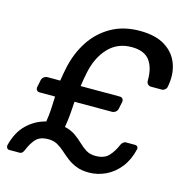

<svg xmlns="http://www.w3.org/2000/svg" viewBox="-106 -811 888 917"><g transform="rotate(15 338.5 -352.5)"><path d="M413 6Q376 6 350 -4.5Q324 -15 304 -30.5Q284 -46 267 -61.5Q250 -77 231 -87.5Q212 -98 187 -98Q145 -98 125 -76Q105 -54 91 -19Q89 -14 84 -7Q79 0 67 0H19Q11 0 7 -6Q3 -12 4 -19Q21 -88 62 -126.5Q103 -165 154 -177Q159 -207 161 -237.5Q163 -268 164 -303H88Q78 -303 73 -309.5Q68 -316 70 -326L77 -360Q79 -370 87 -376.5Q95 -383 105 -383H168Q170 -399 173.5 -417Q177 -435 181 -454Q197 -526 235 -584Q273 -642 333.5 -676.5Q394 -711 475 -711Q553 -711 600.5 -681Q648 -651 666 -600.5Q684 -550 672 -489Q671 -480 663.5 -473.5Q656 -467 647 -467H594Q585 -467 578.5 -473.5Q572 -480 572 -490Q573 -555 546 -590.5Q519 -626 457 -626Q387 -626 342 -578Q297 -530 281 -453Q277 -434 274 -416.5Q271 -399 269 -383H462Q472 -383 477 -376.5Q482 -370 480 -360L473 -326Q471 -316 463 -309.5Q455 -303 445 -303H260Q258 -271 255.5 -240Q253 -209 247 -175Q278 -168 299.5 -153Q321 -138 338.5 -121Q356 -104 375.5 -91.5Q395 -79 423 -79Q466 -79 488 -102.5Q510 -126 525 -162Q527 -167 533.5 -173Q540 -179 547 -179H592Q601 -179 605 -173.5Q609 -168 607 -160Q595 -107 565.5 -69.5Q536 -32 496 -13Q456 6 413 6Z"/></g></svg>

Font: Rubik
Style: Italic
Weight: 400
Italic angle: -12°
Designer: Hubert and Fischer
Foundry: Hubert and Fischer
Version: Version 2.300;gftools[0.9.30]